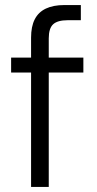

<svg xmlns="http://www.w3.org/2000/svg" viewBox="-20 -740 382 760"><path d="M103 0V-591Q103 -635 117.5 -663.5Q132 -692 161.5 -706Q191 -720 235 -720H300V-660H248Q208 -660 190.5 -644Q173 -628 173 -588V0ZM24 -453V-512H310V-453Z"/></svg>

Font: DM Sans 12pt Light
Style: Regular
Weight: 300
Version: Version 4.004;gftools[0.9.30]